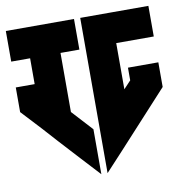

<svg xmlns="http://www.w3.org/2000/svg" viewBox="-74 -750 730 772"><g transform="rotate(-10 291.0 -364.0)"><path d="M0 -680.7V-555.7H77.1V-450.2H0V-349.6L77.1 -266.6L85.9 -256.8L129.9 -208L206.1 -125L278.3 -46.9V-230.5L201.2 -314.5V-555.7H278.3V-680.7ZM303.7 -680.7V-555.7V-230.5V-46.9L376 -125L582 -349.6V-450.2H458V-398.4L428.7 -367.2V-555.7H582V-680.7H428.7Z"/></g></svg>

Font: Puffy Slushy
Style: Regular
Weight: 400
Designer: Intuisi Creative
Foundry: Intuisi Creative
Version: Version 001.000